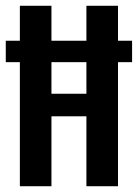

<svg xmlns="http://www.w3.org/2000/svg" viewBox="-20 -645 478 665"><path d="M437.5 -503.9V-429.7H388.7V0H279.3V-242.2H158.2V0H48.8V-429.7H0V-503.9H48.8V-625H158.2V-503.9H279.3V-625H388.7V-503.9ZM279.3 -320.3V-429.7H158.2V-320.3Z"/></svg>

Font: Sudo
Style: Bold
Weight: 700
Monospace: yes
Designer: Jens Kutilek
Foundry: Jens Kutilek
Version: Version 0.040